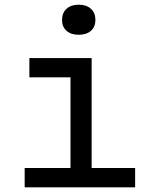

<svg xmlns="http://www.w3.org/2000/svg" viewBox="-20 -797 640 817"><path d="M85 0V-82H280V-468H105V-550H370V-82H555V0ZM315 -649Q282 -649 263 -666Q244 -683 244 -712Q244 -742 263 -759.5Q282 -777 315 -777Q348 -777 367 -759.5Q386 -742 386 -712Q386 -683 367 -666Q348 -649 315 -649Z"/></svg>

Font: Atlassian Mono
Style: Regular
Weight: 400
Monospace: yes
Designer: Philipp Nurullin, Konstantin Bulenkov
Foundry: Modifications by Atlassian Pty Ltd, manufactured by JetBrains
Version: Version 2.304